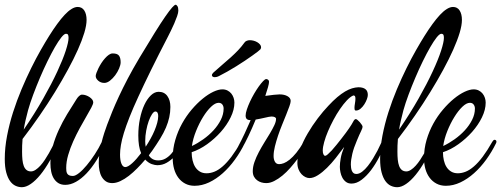

<svg xmlns="http://www.w3.org/2000/svg" viewBox="-35 -760 2091 801"><path d="M326.2 -676.8Q326.2 -654.8 316.7 -623Q307.1 -591.3 289.8 -552.5Q272.5 -513.7 248 -468.8Q223.6 -423.8 194.1 -375.7Q164.6 -327.6 130.4 -278.1Q96.2 -228.5 59.1 -180.2Q57.6 -166 57.4 -152.6Q57.1 -139.2 57.1 -127Q57.1 -108.4 58.6 -93.5Q60.1 -78.6 64.2 -67.6Q68.4 -56.6 75.7 -50.8Q83 -44.9 94.2 -44.9Q103.5 -44.9 113.5 -51.5Q123.5 -58.1 133.3 -68.8Q143.1 -79.6 152.1 -93.3Q161.1 -106.9 168.9 -120.6Q176.8 -134.3 183.1 -147Q189.5 -159.7 192.9 -168.9Q195.3 -174.3 198.5 -175.5Q201.7 -176.8 203.1 -176.8Q206.1 -176.8 208 -174.3Q210 -171.9 210 -168Q210 -166 208 -162.1Q191.4 -122.6 172.4 -88.9Q153.3 -55.2 133.3 -30.8Q113.3 -6.3 93.5 7.3Q73.7 21 56.2 21Q42.5 21 29.8 15.1Q17.1 9.3 7.1 -4.4Q-2.9 -18.1 -9 -40.8Q-15.1 -63.5 -15.1 -97.2Q-15.1 -143.6 -5.6 -193.1Q3.9 -242.7 19.5 -291.7Q35.2 -340.8 54.9 -387.7Q74.7 -434.6 95.2 -476.1Q115.7 -517.6 135.3 -551.8Q154.8 -585.9 169.9 -609.9Q187 -637.2 203.4 -659.7Q219.7 -682.1 234.6 -698Q249.5 -713.9 263.2 -722.4Q276.9 -731 289.1 -731Q307.1 -731 316.7 -716.1Q326.2 -701.2 326.2 -676.8ZM82 -299.8Q76.2 -277.8 71.5 -257.8Q66.9 -237.8 64 -219.2Q110.4 -287.1 145.5 -349.1Q180.7 -411.1 204.1 -461.7Q227.5 -512.2 239.3 -548.6Q251 -585 251 -602.1Q251 -611.8 248.5 -615.5Q246.1 -619.1 240.2 -619.1Q232.9 -619.1 220.7 -603.8Q208.5 -588.4 193.8 -563Q179.2 -537.6 163.1 -504.6Q147 -471.7 131.8 -436Q116.7 -400.4 103.5 -365Q90.3 -329.6 82 -299.8Z M468.3 -500Q468.3 -489.3 461.9 -474.4Q455.6 -459.5 445.6 -446Q435.5 -432.6 423.6 -423.3Q411.6 -414.1 400.4 -414.1Q385.3 -414.1 374.8 -423.3Q364.3 -432.6 364.3 -442.9Q364.3 -447.3 367.4 -456.1Q370.6 -464.8 375.7 -475.3Q380.9 -485.8 387.9 -496.8Q395 -507.8 403.1 -516.8Q411.1 -525.9 419.2 -531.5Q427.2 -537.1 435.1 -537.1Q454.6 -537.1 461.4 -527.8Q468.3 -518.6 468.3 -500ZM405.3 -162.1Q388.2 -123.5 367.9 -91.6Q347.7 -59.6 326.2 -36.9Q304.7 -14.2 282 -1.5Q259.3 11.2 237.3 11.2Q220.7 11.2 209 4.2Q197.3 -2.9 189.7 -15.1Q182.1 -27.3 178.7 -43.7Q175.3 -60.1 175.3 -79.1Q175.3 -114.7 185.1 -149.7Q194.8 -184.6 210.2 -218Q225.6 -251.5 245.1 -283.7Q264.6 -315.9 284.2 -346.2Q288.6 -353.5 294.9 -359.4Q301.3 -365.2 307.1 -365.2Q315.4 -365.2 323.7 -362.3Q332 -359.4 338.9 -354.7Q345.7 -350.1 349.9 -344.5Q354 -338.9 354 -333Q354 -326.2 345.7 -310.5Q337.4 -294.9 324.7 -273.2Q312 -251.5 297.6 -225.1Q283.2 -198.7 270.5 -170.4Q257.8 -142.1 249.5 -113.5Q241.2 -85 241.2 -59.1Q241.2 -52.7 241.9 -46.6Q242.7 -40.5 245.4 -35.9Q248 -31.2 253.7 -28.6Q259.3 -25.9 269 -25.9Q279.3 -25.9 294.7 -38.1Q310.1 -50.3 326.9 -70.6Q343.8 -90.8 360.6 -116.5Q377.4 -142.1 390.1 -168.9Q394 -176.8 398.9 -176.8Q402.3 -176.8 404.8 -174.8Q407.2 -172.9 407.2 -168.9Q407.2 -166 405.3 -162.1Z M487.8 -63Q498.5 -63 516.4 -79.1Q534.2 -95.2 553.7 -121.1Q542 -147.9 542 -194.8Q542 -231.4 548.8 -264.6Q555.7 -297.9 567.4 -322.8Q579.1 -347.7 594.5 -362.3Q609.9 -377 627 -377Q650.4 -377 663.1 -359.4Q675.8 -341.8 675.8 -314Q675.8 -291.5 671.1 -270.5Q666.5 -249.5 657.2 -227.5Q647.9 -205.6 633.3 -181.9Q618.7 -158.2 599.1 -129.9Q595.7 -125.5 592.3 -121.1Q588.9 -116.7 585.9 -111.8Q591.8 -102.1 601.6 -96.4Q611.3 -90.8 625 -90.8Q642.1 -90.8 655.5 -98.6Q668.9 -106.4 679.7 -118.7Q690.4 -130.9 699.2 -146Q708 -161.1 715.8 -175.8Q720.7 -186 726.1 -186Q729 -186 731.4 -184.1Q733.9 -182.1 733.9 -179.2Q733.9 -174.8 731.9 -170.9Q726.1 -156.2 716.1 -138.7Q706.1 -121.1 692.1 -106.2Q678.2 -91.3 660.4 -81.1Q642.6 -70.8 621.1 -70.8Q611.8 -70.8 598.1 -75.4Q584.5 -80.1 570.8 -94.2Q555.2 -75.7 537.8 -58.1Q520.5 -40.5 502.7 -26.6Q484.9 -12.7 467 -4.4Q449.2 3.9 433.1 3.9Q417.5 3.9 407 -3.2Q396.5 -10.3 389.6 -22Q382.8 -33.7 379.9 -48.8Q377 -64 377 -80.1Q377 -99.6 380.1 -121.3Q383.3 -143.1 388.4 -164.3Q393.6 -185.5 399.9 -205.1Q406.2 -224.6 412.1 -240.2Q421.4 -265.1 433.3 -294.4Q445.3 -323.7 461.2 -357.9Q477.1 -392.1 498 -432.1Q519 -472.2 546.9 -519Q583.5 -580.1 609.9 -622.3Q636.2 -664.6 654.3 -690.7Q672.4 -716.8 682.9 -728.5Q693.4 -740.2 697.8 -740.2Q701.2 -740.2 705.1 -734.4Q709 -728.5 709 -715.8Q709 -707 703.9 -692.4Q698.7 -677.7 691.9 -661.9Q685.1 -646 677.7 -631.3Q670.4 -616.7 666 -607.9Q625.5 -529.8 595.2 -468Q564.9 -406.2 542.5 -357.4Q520 -308.6 505.4 -271.5Q490.7 -234.4 481.9 -205.6Q473.1 -176.8 469.5 -155Q465.8 -133.3 465.8 -115.2Q465.8 -90.8 471.7 -76.9Q477.5 -63 487.8 -63ZM570.8 -170.9Q570.8 -165 571.3 -159.2Q571.8 -153.3 572.8 -147.9Q583.5 -164.1 593 -181.2Q602.5 -198.2 609.6 -215.1Q616.7 -231.9 620.8 -247.3Q625 -262.7 625 -275.9Q625 -294.9 612.8 -294.9Q606.4 -294.4 599.1 -283.4Q591.8 -272.5 585.4 -254.9Q579.1 -237.3 575 -215.3Q570.8 -193.4 570.8 -170.9Z M985.8 -162.1Q968.3 -126 944.8 -93.8Q921.4 -61.5 894.3 -37.4Q867.2 -13.2 837.2 1Q807.1 15.1 776.9 15.1Q754.9 15.1 737.8 6.1Q720.7 -2.9 709 -18.6Q697.3 -34.2 691.4 -55.2Q685.5 -76.2 685.5 -100.1Q685.5 -139.6 696.3 -176.3Q707 -212.9 724.6 -244.6Q742.2 -276.4 764.6 -302.7Q787.1 -329.1 810.1 -347.9Q833 -366.7 854.7 -377Q876.5 -387.2 892.6 -387.2Q904.8 -387.2 914.3 -382.3Q923.8 -377.4 930.2 -369.4Q936.5 -361.3 939.7 -351.6Q942.9 -341.8 942.9 -332Q942.9 -302.2 927.2 -270.3Q911.6 -238.3 886.2 -209.7Q860.8 -181.2 829.1 -158.4Q797.4 -135.7 764.6 -125Q764.6 -106.9 768.3 -91.1Q772 -75.2 779.5 -63.2Q787.1 -51.3 798.8 -44.2Q810.5 -37.1 826.7 -37.1Q842.8 -37.1 859.4 -43.7Q876 -50.3 893.8 -65.7Q911.6 -81.1 930.7 -106.4Q949.7 -131.8 970.7 -168.9Q975.6 -176.8 979.5 -176.8Q982.9 -176.8 985.4 -174.8Q987.8 -172.9 987.8 -168.9Q987.8 -166 985.8 -162.1ZM877 -331.1Q862.8 -331.1 845.5 -314.5Q828.1 -297.9 812 -271.7Q795.9 -245.6 783 -213.6Q770 -181.6 765.6 -150.9Q789.6 -162.1 813.2 -179Q836.9 -195.8 855.7 -216.3Q874.5 -236.8 886.2 -260Q897.9 -283.2 897.9 -307.1Q897.9 -316.9 892.6 -324Q887.2 -331.1 877 -331.1ZM985.4 -583Q988.3 -587.4 994.4 -589.8Q1000.5 -592.3 1007.3 -592.3Q1015.1 -592.3 1023.4 -590.1Q1031.7 -587.9 1038.6 -583.7Q1045.4 -579.6 1049.8 -574.2Q1054.2 -568.8 1054.2 -563Q1054.2 -558.6 1051.3 -554.2Q1049.3 -551.8 1040.3 -544.7Q1031.2 -537.6 1017.3 -527.8Q1003.4 -518.1 986.1 -506.3Q968.8 -494.6 950.2 -483.2Q931.6 -471.7 913.1 -461.2Q894.5 -450.7 878.9 -442.9Q873 -439.9 868.7 -439Q864.3 -438 861.3 -438Q855 -438 852.1 -440.4Q849.1 -442.9 849.1 -446.3Q849.1 -451.2 855 -457Q875 -475.1 893.1 -490.5Q911.1 -505.9 927.5 -520.5Q943.8 -535.2 958.3 -550.3Q972.7 -565.4 985.4 -583Z M1247.6 -162.1Q1240.7 -148.9 1230 -131.6Q1219.2 -114.3 1205.6 -95.9Q1191.9 -77.6 1176 -59.6Q1160.2 -41.5 1143.3 -27.6Q1126.5 -13.7 1109.1 -4.9Q1091.8 3.9 1075.7 3.9Q1065.4 3.9 1055.4 1Q1045.4 -2 1037.4 -8.1Q1029.3 -14.2 1024.4 -23.4Q1019.5 -32.7 1019.5 -45.9Q1019.5 -64 1026.6 -84.2Q1033.7 -104.5 1044.7 -125.2Q1055.7 -146 1068.1 -166Q1080.6 -186 1091.6 -204.3Q1102.5 -222.7 1109.6 -237.8Q1116.7 -252.9 1116.7 -264.2Q1116.7 -268.6 1111.6 -271.2Q1106.4 -273.9 1097.7 -273.9Q1093.3 -273.9 1086.2 -272.5Q1079.1 -271 1070.3 -269Q1061.5 -267.1 1051.5 -264.9Q1041.5 -262.7 1031.7 -261.2Q1016.6 -224.6 1001.5 -192.9Q986.3 -161.1 975.6 -143.1Q971.7 -136.2 969 -133.5Q966.3 -130.9 962.4 -130.9Q955.6 -130.9 955.6 -137.2Q955.6 -139.6 956.3 -142.8Q957 -146 958.5 -148.9Q972.7 -175.3 985.6 -202.9Q998.5 -230.5 1010.7 -258.8Q999.5 -258.8 994.6 -263.4Q989.7 -268.1 989.7 -277.8Q989.7 -288.1 994.9 -303.5Q1000 -318.8 1007.8 -335.7Q1015.6 -352.5 1025.4 -369.4Q1035.2 -386.2 1044.9 -399.7Q1054.7 -413.1 1062.7 -421.6Q1070.8 -430.2 1075.7 -430.2Q1079.6 -430.2 1083.5 -427.2Q1087.4 -424.3 1087.4 -418.9Q1087.4 -411.6 1083 -396Q1078.6 -380.4 1071.8 -359.9Q1092.3 -362.8 1107.7 -364.5Q1123 -366.2 1131.3 -366.2Q1151.4 -366.2 1164.6 -358.6Q1177.7 -351.1 1177.7 -338.9Q1177.7 -331.5 1172.4 -316.7Q1167 -301.8 1159.2 -282.2Q1151.4 -262.7 1142.1 -240Q1132.8 -217.3 1125 -194.1Q1117.2 -170.9 1111.8 -148.9Q1106.4 -127 1106.4 -108.9Q1106.4 -94.7 1112.1 -85Q1117.7 -75.2 1129.4 -75.2Q1138.2 -75.2 1149.2 -79.3Q1160.2 -83.5 1173.3 -94Q1186.5 -104.5 1201.4 -122.8Q1216.3 -141.1 1232.4 -168.9Q1236.3 -176.8 1241.7 -176.8Q1244.6 -176.8 1247.1 -174.8Q1249.5 -172.9 1249.5 -168.9Q1249.5 -166 1247.6 -162.1Z M1572.8 -162.1Q1562.5 -134.8 1547.1 -105Q1531.7 -75.2 1513.2 -50.5Q1494.6 -25.9 1473.6 -10Q1452.6 5.9 1431.6 5.9Q1417.5 5.9 1408.2 -1.2Q1398.9 -8.3 1393.3 -18.8Q1387.7 -29.3 1385.3 -41.5Q1382.8 -53.7 1382.8 -64Q1382.8 -79.6 1386.5 -100.1Q1390.1 -120.6 1400.9 -147Q1384.3 -124.5 1366 -101.3Q1347.7 -78.1 1328.9 -59.6Q1310.1 -41 1291.3 -29.1Q1272.5 -17.1 1255.9 -17.1Q1248 -17.1 1239.3 -21.2Q1230.5 -25.4 1222.9 -33.4Q1215.3 -41.5 1210.4 -53.5Q1205.6 -65.4 1205.6 -81.1Q1205.6 -107.4 1217.8 -139.4Q1230 -171.4 1248.8 -203.6Q1267.6 -235.8 1290.5 -266.1Q1313.5 -296.4 1335 -318.8Q1354.5 -339.8 1371.8 -354.5Q1389.2 -369.1 1404.5 -378.2Q1419.9 -387.2 1433.6 -391.4Q1447.3 -395.5 1460 -396Q1471.7 -396 1479.5 -393.3Q1487.3 -390.6 1491.7 -386.2Q1496.1 -381.8 1497.8 -376Q1499.5 -370.1 1499.5 -363.8Q1499.5 -356.9 1495.6 -346.2Q1491.7 -335.4 1484.9 -324.7Q1478 -314 1469 -306.4Q1460 -298.8 1449.7 -298.8Q1445.8 -298.8 1444.8 -301.8Q1443.8 -304.7 1443.8 -309.1Q1443.8 -317.4 1445.8 -328.6Q1447.8 -339.8 1447.8 -348.1Q1447.8 -355.5 1446 -358.6Q1444.3 -361.8 1439 -361.8Q1426.3 -356.4 1411.9 -341.1Q1397.5 -325.7 1383.3 -304.9Q1369.1 -284.2 1356.2 -260Q1343.3 -235.8 1333.3 -212.2Q1323.2 -188.5 1317.4 -167.2Q1311.5 -146 1311.5 -131.8Q1311.5 -121.6 1314.5 -115.7Q1317.4 -109.9 1321.8 -109.9Q1325.2 -109.9 1332.5 -116.2Q1339.8 -122.6 1349.4 -132.8Q1358.9 -143.1 1369.1 -156Q1379.4 -168.9 1389.4 -181.6Q1399.4 -194.3 1407.7 -205.6Q1416 -216.8 1420.9 -224.1Q1433.6 -242.7 1438.7 -252.9Q1443.8 -263.2 1449.7 -263.2Q1452.1 -263.2 1456.8 -259.3Q1461.4 -255.4 1466.1 -250.2Q1470.7 -245.1 1474.1 -239.7Q1477.5 -234.4 1477.5 -231.9Q1477.5 -225.1 1471.2 -212.6Q1464.8 -200.2 1453.6 -172.9Q1440.9 -143.6 1434.8 -118.2Q1428.7 -92.8 1428.7 -73.2Q1428.7 -66.4 1429.7 -59.6Q1430.7 -52.7 1433.1 -47.1Q1435.5 -41.5 1439.9 -37.8Q1444.3 -34.2 1451.7 -34.2Q1463.4 -34.2 1475.8 -43.7Q1488.3 -53.2 1499.8 -67.9Q1511.2 -82.5 1521.5 -99.4Q1531.7 -116.2 1539.6 -131.3Q1547.4 -146.5 1552 -157Q1556.6 -167.5 1557.6 -168.9Q1561.5 -176.8 1566.9 -176.8Q1569.8 -176.8 1572.3 -174.8Q1574.7 -172.9 1574.7 -168.9Q1574.7 -166 1572.8 -162.1Z M1892.1 -676.8Q1892.1 -654.8 1882.6 -623Q1873 -591.3 1855.7 -552.5Q1838.4 -513.7 1814 -468.8Q1789.6 -423.8 1760 -375.7Q1730.5 -327.6 1696.3 -278.1Q1662.1 -228.5 1625 -180.2Q1623.5 -166 1623.3 -152.6Q1623 -139.2 1623 -127Q1623 -108.4 1624.5 -93.5Q1626 -78.6 1630.1 -67.6Q1634.3 -56.6 1641.6 -50.8Q1648.9 -44.9 1660.2 -44.9Q1669.4 -44.9 1679.4 -51.5Q1689.5 -58.1 1699.2 -68.8Q1709 -79.6 1718 -93.3Q1727.1 -106.9 1734.9 -120.6Q1742.7 -134.3 1749 -147Q1755.4 -159.7 1758.8 -168.9Q1761.2 -174.3 1764.4 -175.5Q1767.6 -176.8 1769 -176.8Q1772 -176.8 1773.9 -174.3Q1775.9 -171.9 1775.9 -168Q1775.9 -166 1773.9 -162.1Q1757.3 -122.6 1738.3 -88.9Q1719.2 -55.2 1699.2 -30.8Q1679.2 -6.3 1659.4 7.3Q1639.6 21 1622.1 21Q1608.4 21 1595.7 15.1Q1583 9.3 1573 -4.4Q1563 -18.1 1556.9 -40.8Q1550.8 -63.5 1550.8 -97.2Q1550.8 -143.6 1560.3 -193.1Q1569.8 -242.7 1585.4 -291.7Q1601.1 -340.8 1620.8 -387.7Q1640.6 -434.6 1661.1 -476.1Q1681.6 -517.6 1701.2 -551.8Q1720.7 -585.9 1735.8 -609.9Q1752.9 -637.2 1769.3 -659.7Q1785.6 -682.1 1800.5 -698Q1815.4 -713.9 1829.1 -722.4Q1842.8 -731 1855 -731Q1873 -731 1882.6 -716.1Q1892.1 -701.2 1892.1 -676.8ZM1647.9 -299.8Q1642.1 -277.8 1637.5 -257.8Q1632.8 -237.8 1629.9 -219.2Q1676.3 -287.1 1711.4 -349.1Q1746.6 -411.1 1770 -461.7Q1793.5 -512.2 1805.2 -548.6Q1816.9 -585 1816.9 -602.1Q1816.9 -611.8 1814.5 -615.5Q1812 -619.1 1806.2 -619.1Q1798.8 -619.1 1786.6 -603.8Q1774.4 -588.4 1759.8 -563Q1745.1 -537.6 1729 -504.6Q1712.9 -471.7 1697.8 -436Q1682.6 -400.4 1669.4 -365Q1656.2 -329.6 1647.9 -299.8Z M2034.2 -162.1Q2016.6 -126 1993.2 -93.8Q1969.7 -61.5 1942.6 -37.4Q1915.5 -13.2 1885.5 1Q1855.5 15.1 1825.2 15.1Q1803.2 15.1 1786.1 6.1Q1769 -2.9 1757.3 -18.6Q1745.6 -34.2 1739.7 -55.2Q1733.9 -76.2 1733.9 -100.1Q1733.9 -139.6 1744.6 -176.3Q1755.4 -212.9 1772.9 -244.6Q1790.5 -276.4 1813 -302.7Q1835.4 -329.1 1858.4 -347.9Q1881.3 -366.7 1903.1 -377Q1924.8 -387.2 1940.9 -387.2Q1953.1 -387.2 1962.6 -382.3Q1972.2 -377.4 1978.5 -369.4Q1984.9 -361.3 1988 -351.6Q1991.2 -341.8 1991.2 -332Q1991.2 -302.2 1975.6 -270.3Q1960 -238.3 1934.6 -209.7Q1909.2 -181.2 1877.4 -158.4Q1845.7 -135.7 1813 -125Q1813 -106.9 1816.7 -91.1Q1820.3 -75.2 1827.9 -63.2Q1835.4 -51.3 1847.2 -44.2Q1858.9 -37.1 1875 -37.1Q1891.1 -37.1 1907.7 -43.7Q1924.3 -50.3 1942.1 -65.7Q1960 -81.1 1979 -106.4Q1998 -131.8 2019 -168.9Q2023.9 -176.8 2027.8 -176.8Q2031.2 -176.8 2033.7 -174.8Q2036.1 -172.9 2036.1 -168.9Q2036.1 -166 2034.2 -162.1ZM1925.3 -331.1Q1911.1 -331.1 1893.8 -314.5Q1876.5 -297.9 1860.4 -271.7Q1844.2 -245.6 1831.3 -213.6Q1818.4 -181.6 1814 -150.9Q1837.9 -162.1 1861.6 -179Q1885.3 -195.8 1904.1 -216.3Q1922.9 -236.8 1934.6 -260Q1946.3 -283.2 1946.3 -307.1Q1946.3 -316.9 1940.9 -324Q1935.5 -331.1 1925.3 -331.1Z"/></svg>

Font: Mervale Script
Style: Regular
Weight: 400
Designer: Astigmatic (AOETI)
Foundry: Astigmatic (AOETI)
Version: Version 1.000